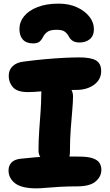

<svg xmlns="http://www.w3.org/2000/svg" viewBox="-20 -1026 605 1057"><path d="M134 -519Q75 -519 51.5 -545.5Q28 -572 28 -608Q28 -642 50.5 -662.5Q73 -683 111 -687Q171 -695 227 -700Q283 -705 331.5 -707.5Q380 -710 417 -710Q481 -710 509 -693Q537 -676 537 -635Q537 -588 498 -559.5Q459 -531 400 -531Q356 -531 320.5 -530Q285 -529 257 -527Q229 -525 206.5 -523Q184 -521 166.5 -520Q149 -519 134 -519ZM301 -120Q252 -120 222 -141Q192 -162 192 -197Q192 -254 196 -308.5Q200 -363 203.5 -413Q207 -463 207 -504Q207 -545 221.5 -565Q236 -585 274 -585Q318 -585 350 -559Q382 -533 382 -495Q382 -466 378 -420.5Q374 -375 369.5 -316.5Q365 -258 365 -189Q365 -120 301 -120ZM181 11Q99 11 63 -17Q27 -45 27 -88Q27 -114 43 -131Q59 -148 92 -152Q140 -157 174 -160Q208 -163 235.5 -164Q263 -165 288.5 -165Q314 -165 343.5 -164.5Q373 -164 413 -164Q464 -164 491 -154.5Q518 -145 528 -128.5Q538 -112 538 -91Q538 -54 506.5 -27Q475 0 404 0Q353 0 309 2.5Q265 5 232.5 8Q200 11 181 11ZM303 -1006Q359 -1006 402.5 -986.5Q446 -967 471.5 -935Q497 -903 497 -866Q497 -829 474.5 -810.5Q452 -792 418 -792Q396 -792 381.5 -800.5Q367 -809 359 -825Q351 -840 337.5 -851Q324 -862 292 -862Q258 -862 242.5 -851.5Q227 -841 219 -826Q211 -809 199 -798Q187 -787 163 -787Q125 -787 106 -808Q87 -829 87 -866Q87 -905 112.5 -936.5Q138 -968 186.5 -987Q235 -1006 303 -1006Z"/></svg>

Font: Shantell Sans ExtraBold
Style: Regular
Weight: 800
Designer: Stephen Nixon, Anya Danilova, Shantell Martin
Foundry: Arrow Type
Version: Version 1.011;[c5ecc13dd]